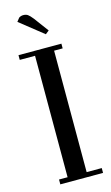

<svg xmlns="http://www.w3.org/2000/svg" viewBox="-135 -945 577 994"><g transform="rotate(-15 153.5 -448.0)"><path d="M22 -676.8V-702.1H252V-676.8H206.1V-25.9H287.1V0H58.1V-25.9H104V-676.8ZM61 -870.1 76.2 -889.2Q86.9 -896 99.1 -896Q113.8 -896 123.3 -889.4Q132.8 -882.8 147.9 -863.8L206.1 -785.2L187 -770Z"/></g></svg>

Font: Dehuti Alt
Style: Bold
Weight: 700
Version: Version 1.2